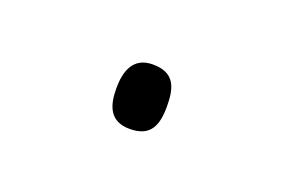

<svg xmlns="http://www.w3.org/2000/svg" viewBox="-31 -413 266 182"><g transform="rotate(20 102.5 -321.5)"><path d="M78 -321C78 -303 83 -289 103 -289C124 -289 129 -302 129 -321C129 -340 125 -354 103 -354C83 -354 78 -338 78 -321Z"/></g></svg>

Font: Noto Sans Lao SemiCondensed Thin
Style: Regular
Weight: 100
Width: 4
Designer: Monotype Design Team
Foundry: Monotype Imaging Inc.
Version: Version 2.003